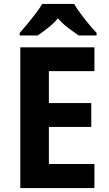

<svg xmlns="http://www.w3.org/2000/svg" viewBox="-20 -1047 554 974"><path d="M459 -93H83V-807H459V-686H228V-524H443V-403H228V-215H459ZM356 -1027Q369 -1005 388.5 -978.5Q408 -952 429.5 -926Q451 -900 470 -880V-867H379Q356 -883 327 -904.5Q298 -926 274 -954Q250 -926 221.5 -904Q193 -882 171 -867H80V-880Q97 -899 119 -925.5Q141 -952 161.5 -979Q182 -1006 194 -1027Z"/></svg>

Font: Noto Sans Telugu UI SemiCondensed
Style: Bold
Weight: 700
Width: 4
Designer: Jelle Bosma - Monotype Design Team
Foundry: Monotype Imaging Inc.
Version: Version 2.005; ttfautohint (v1.8.4.7-5d5b)